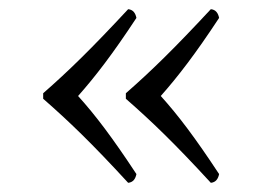

<svg xmlns="http://www.w3.org/2000/svg" viewBox="-20 -424 583 418"><path d="M150 -215C188 -258 225 -306 277 -385C275 -395 270 -403 259 -404C180 -319 130 -270 74 -221V-209C130 -160 180 -112 259 -26C270 -27 275 -35 277 -45C225 -124 188 -173 150 -215ZM330 -215C368 -258 405 -306 457 -385C455 -395 450 -403 439 -404C360 -319 310 -270 254 -221V-209C310 -160 360 -112 439 -26C450 -27 455 -35 457 -45C405 -124 368 -173 330 -215Z"/></svg>

Font: Libertinus Serif Display
Style: Regular
Weight: 400
Designer: Philipp H. Poll, Khaled Hosny
Foundry: Caleb Maclennan
Version: Version 7.050;RELEASE